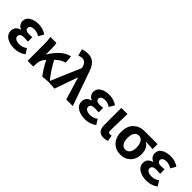

<svg xmlns="http://www.w3.org/2000/svg" viewBox="221 -2026 3255 3255"><g transform="rotate(45 1848.5 -399.0)"><path d="M299 14Q188 14 116 -31.5Q44 -77 44 -158Q44 -263 155 -292V-297Q114 -311 91.5 -344.5Q69 -378 69 -416Q69 -493 136 -533.5Q203 -574 302 -574Q404 -574 492 -515L437 -420Q379 -460 309 -460Q266 -460 239.5 -443Q213 -426 213 -396Q213 -336 305 -336Q316 -336 381 -341V-234Q301 -239 287 -239Q188 -239 188 -172Q188 -138 220.5 -118.5Q253 -99 314 -99Q386 -99 446 -146L505 -53Q414 14 299 14Z M1137 0 972 12Q897 -82 819 -235L799 -212Q745 -154 745 -32V0H607V-393Q607 -492 595 -560H739Q750 -517 750 -423V-300H754Q907 -545 1075 -574L1086 -436Q1005 -417 913 -332Q956 -248 1018 -155.5Q1080 -63 1137 0Z M1262 12 1104 0 1345 -565 1341 -582Q1328 -634 1299 -661.5Q1270 -689 1231 -689Q1194 -689 1153 -670L1120 -789Q1176 -812 1248 -812Q1340 -812 1396 -755.5Q1452 -699 1489 -575L1691 0H1534L1413 -401H1408Z M1995 14Q1884 14 1812 -31.5Q1740 -77 1740 -158Q1740 -263 1851 -292V-297Q1810 -311 1787.5 -344.5Q1765 -378 1765 -416Q1765 -493 1832 -533.5Q1899 -574 1998 -574Q2100 -574 2188 -515L2133 -420Q2075 -460 2005 -460Q1962 -460 1935.5 -443Q1909 -426 1909 -396Q1909 -336 2001 -336Q2012 -336 2077 -341V-234Q1997 -239 1983 -239Q1884 -239 1884 -172Q1884 -138 1916.5 -118.5Q1949 -99 2010 -99Q2082 -99 2142 -146L2201 -53Q2110 14 1995 14Z M2440 14Q2361 14 2328 -30.5Q2295 -75 2295 -159V-560H2443Q2442 -525 2437.5 -369Q2433 -213 2433 -152Q2433 -127 2444 -116.5Q2455 -106 2478 -106Q2494 -106 2512 -112L2530 -4Q2490 14 2440 14Z M2579 -274Q2579 -411 2657 -485.5Q2735 -560 2847 -560H3164V-438Q3082 -447 2999 -450V-445Q3044 -420 3069 -369.5Q3094 -319 3094 -251Q3094 -129 3023 -57.5Q2952 14 2840 14Q2728 14 2653.5 -62.5Q2579 -139 2579 -274ZM2842 -106Q2893 -106 2923.5 -148.5Q2954 -191 2954 -265Q2954 -339 2924 -389.5Q2894 -440 2842 -440Q2789 -440 2759 -399Q2729 -358 2729 -274Q2729 -195 2759.5 -150.5Q2790 -106 2842 -106Z M3468 14Q3357 14 3285 -31.5Q3213 -77 3213 -158Q3213 -263 3324 -292V-297Q3283 -311 3260.5 -344.5Q3238 -378 3238 -416Q3238 -493 3305 -533.5Q3372 -574 3471 -574Q3573 -574 3661 -515L3606 -420Q3548 -460 3478 -460Q3435 -460 3408.5 -443Q3382 -426 3382 -396Q3382 -336 3474 -336Q3485 -336 3550 -341V-234Q3470 -239 3456 -239Q3357 -239 3357 -172Q3357 -138 3389.5 -118.5Q3422 -99 3483 -99Q3555 -99 3615 -146L3674 -53Q3583 14 3468 14Z"/></g></svg>

Font: Noto Sans Korean Bold
Style: Bold
Weight: 700
Designer: Ryoko NISHIZUKA  (kana & ideographs); Paul D. Hunt (Latin, Greek & Cyrillic); Wenlong ZHANG  (bopomofo); Sandoll Communi
Foundry: Adobe Systems Incorporated
Version: Version 1.000;PS 1;hotconv 1.0.78;makeotf.lib2.5.61930